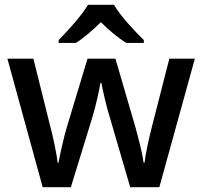

<svg xmlns="http://www.w3.org/2000/svg" viewBox="-20 -786 848 805"><path d="M458 -766H349C323 -721 263 -656 226 -618V-606H298C333 -628 367 -658 403 -693C438 -658 475 -627 510 -606H583V-618C545 -655 483 -721 458 -766ZM441 -292 526 -1H648L797 -540H690L620 -267C605 -209 590 -141 586 -104H582C577 -145 560 -207 548 -252L464 -540H347L260 -252C248 -213 232 -140 225 -103H222C217 -144 203 -211 188 -267L120 -540H11L159 -1H277L366 -290C383 -346 396 -408 401 -438H405C411 -408 424 -346 441 -292Z"/></svg>

Font: Noto Sans Cherokee Medium
Style: Regular
Weight: 500
Designer: Monotype Design Team
Foundry: Monotype Imaging Inc.
Version: Version 2.001